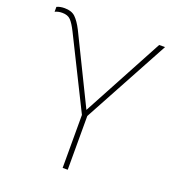

<svg xmlns="http://www.w3.org/2000/svg" viewBox="-135 -824 823 923"><g transform="rotate(20 276.5 -362.5)"><path d="M132 -650 303 -301 525 -714H555L317 -275V0H291V-271L111 -633Q93 -669 78 -684.5Q63 -700 35 -700Q14 -700 -2 -692V-717Q14 -725 38 -725Q74 -725 93.5 -706Q113 -687 132 -650Z"/></g></svg>

Font: Noto Sans UI Thin
Style: Regular
Weight: 250
Designer: Monotype Design Team
Foundry: Monotype Imaging Inc.
Version: Version 1.001